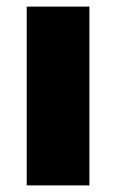

<svg xmlns="http://www.w3.org/2000/svg" viewBox="-20 -562 353 582"><path d="M61 -542H251V0H61Z"/></svg>

Font: Montserrat Alternates ExtraBold
Style: Regular
Weight: 800
Designer: Julieta Ulanovsky
Foundry: Julieta Ulanovsky
Version: Version 7.200